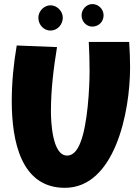

<svg xmlns="http://www.w3.org/2000/svg" viewBox="-20 -880 663 924"><path d="M36.6 -394C36.6 -200.2 81.1 23.9 292 23.9C532.2 23.9 606 -339.8 606 -554.7C606 -595.7 604.5 -637.2 601.6 -678.2H407.2C409.7 -631.8 411.1 -585.4 411.1 -539.1C411.1 -450.7 400.9 -280.8 368.2 -197.3C356.9 -166.5 337.4 -131.3 302.7 -131.3C231.4 -131.3 225.1 -294.4 225.1 -345.2C225.1 -448.7 237.8 -551.3 254.4 -653.3L60.5 -661.1C45.4 -573.2 36.6 -483.4 36.6 -394ZM164.6 -794.9C164.6 -760.7 190.4 -732.9 223.1 -732.9C255.4 -732.9 282.2 -761.2 282.2 -794.9C282.2 -826.2 254.4 -854.5 223.1 -854.5C192.4 -854.5 164.6 -826.7 164.6 -794.9ZM372.6 -806.2C372.6 -775.9 396 -752 424.3 -752C454.6 -752 478.5 -775.4 478.5 -806.2C478.5 -835.9 454.1 -860.4 424.3 -860.4C396.5 -860.4 372.6 -835.4 372.6 -806.2Z"/></svg>

Font: Luckiest Guy
Style: Regular
Weight: 400
Designer: Astigmatic (AOETI)
Foundry: Astigmatic (AOETI)
Version: Version 1.001